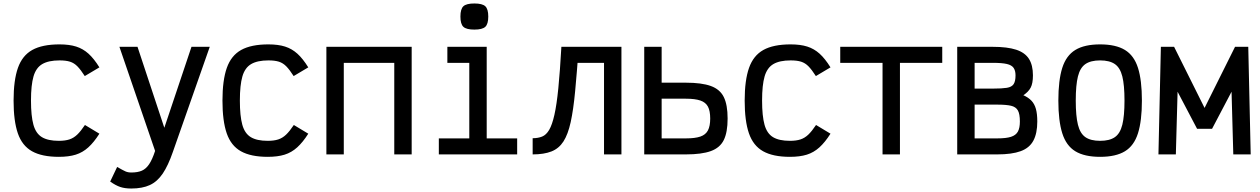

<svg xmlns="http://www.w3.org/2000/svg" viewBox="-20 -887 7240 1103"><path d="M318 14Q221 14 164 -18Q107 -50 82.5 -121Q58 -192 58 -309Q58 -426 83 -497Q108 -568 165.5 -600Q223 -632 322 -632Q378 -632 417.5 -619.5Q457 -607 488.5 -578.5Q520 -550 551 -500L467 -450Q444 -486 425 -505.5Q406 -525 382.5 -532.5Q359 -540 322 -540Q259 -540 223 -519Q187 -498 172.5 -448Q158 -398 158 -309Q158 -221 172 -170.5Q186 -120 221 -99Q256 -78 318 -78Q354 -78 378.5 -86Q403 -94 423.5 -113.5Q444 -133 468 -169L551 -119Q520 -70 487.5 -40.5Q455 -11 415 1.5Q375 14 318 14Z M734 196Q697 196 670.5 187Q644 178 613 156L653 72Q686 91 700.5 97.5Q715 104 734 104Q771 104 795 93.5Q819 83 837 56Q855 29 871 -20L666 -618H770L924 -153L1080 -618H1185L973 -14Q946 64 915 110Q884 156 841 176Q798 196 734 196Z M1518 14Q1421 14 1364 -18Q1307 -50 1282.5 -121Q1258 -192 1258 -309Q1258 -426 1283 -497Q1308 -568 1365.5 -600Q1423 -632 1522 -632Q1578 -632 1617.5 -619.5Q1657 -607 1688.5 -578.5Q1720 -550 1751 -500L1667 -450Q1644 -486 1625 -505.5Q1606 -525 1582.5 -532.5Q1559 -540 1522 -540Q1459 -540 1423 -519Q1387 -498 1372.5 -448Q1358 -398 1358 -309Q1358 -221 1372 -170.5Q1386 -120 1421 -99Q1456 -78 1518 -78Q1554 -78 1578.5 -86Q1603 -94 1623.5 -113.5Q1644 -133 1668 -169L1751 -119Q1720 -70 1687.5 -40.5Q1655 -11 1615 1.5Q1575 14 1518 14Z M1855 0V-618H2345V0H2245V-526H1955V0Z M2676 0V-589L2739 -526H2550V-618H2776V0ZM2501 0V-92H2951V0ZM2705 -717Q2659 -717 2642 -733Q2625 -749 2625 -792Q2625 -835 2642 -851Q2659 -867 2705 -867Q2751 -867 2768 -851Q2785 -835 2785 -792Q2785 -749 2768 -733Q2751 -717 2705 -717Z M3450 0V-526H3226V-618H3550V0ZM3040 0V-93Q3071 -93 3094.5 -102.5Q3118 -112 3135 -141Q3152 -170 3165 -227.5Q3178 -285 3187.5 -380.5Q3197 -476 3205 -618H3305Q3294 -469 3284 -362.5Q3274 -256 3258.5 -185.5Q3243 -115 3217 -74.5Q3191 -34 3148 -17Q3105 0 3040 0Z M3681 0V-618H3781V-19L3708 -92H3920Q3973 -92 4003.5 -102.5Q4034 -113 4047 -138Q4060 -163 4060 -206Q4060 -250 4047 -274.5Q4034 -299 4003.5 -309.5Q3973 -320 3920 -320H3709V-412H3920Q4011 -412 4063.5 -393Q4116 -374 4138 -329.5Q4160 -285 4160 -206Q4160 -127 4138 -82.5Q4116 -38 4063.5 -19Q4011 0 3920 0Z M4518 14Q4421 14 4364 -18Q4307 -50 4282.5 -121Q4258 -192 4258 -309Q4258 -426 4283 -497Q4308 -568 4365.5 -600Q4423 -632 4522 -632Q4578 -632 4617.5 -619.5Q4657 -607 4688.5 -578.5Q4720 -550 4751 -500L4667 -450Q4644 -486 4625 -505.5Q4606 -525 4582.5 -532.5Q4559 -540 4522 -540Q4459 -540 4423 -519Q4387 -498 4372.5 -448Q4358 -398 4358 -309Q4358 -221 4372 -170.5Q4386 -120 4421 -99Q4456 -78 4518 -78Q4554 -78 4578.5 -86Q4603 -94 4623.5 -113.5Q4644 -133 4668 -169L4751 -119Q4720 -70 4687.5 -40.5Q4655 -11 4615 1.5Q4575 14 4518 14Z M5050 0V-618H5150V0ZM4807 -526V-618H5393V-526Z M5479 0V-618H5684Q5767 -618 5817.5 -601.5Q5868 -585 5891 -549Q5914 -513 5914 -454Q5914 -408 5901 -383.5Q5888 -359 5859 -340Q5888 -327 5905.5 -308.5Q5923 -290 5931 -261.5Q5939 -233 5939 -189Q5939 -121 5916.5 -79Q5894 -37 5843.5 -18.5Q5793 0 5709 0ZM5579 -92H5709Q5760 -92 5788 -101Q5816 -110 5827.5 -131Q5839 -152 5839 -189Q5839 -232 5827.5 -252.5Q5816 -273 5788 -279.5Q5760 -286 5709 -286H5579ZM5579 -378H5684Q5736 -378 5764 -382.5Q5792 -387 5803 -403.5Q5814 -420 5814 -454Q5814 -481 5803 -497Q5792 -513 5764 -519.5Q5736 -526 5684 -526H5579Z M6300 14Q6210 14 6157.5 -18Q6105 -50 6082.5 -121.5Q6060 -193 6060 -309Q6060 -426 6082.5 -497Q6105 -568 6157.5 -600Q6210 -632 6300 -632Q6390 -632 6442.5 -600Q6495 -568 6517.5 -497Q6540 -426 6540 -309Q6540 -193 6517.5 -121.5Q6495 -50 6442.5 -18Q6390 14 6300 14ZM6300 -78Q6354 -78 6384.5 -99Q6415 -120 6427.5 -170.5Q6440 -221 6440 -309Q6440 -398 6427.5 -448Q6415 -498 6384.5 -519Q6354 -540 6300 -540Q6246 -540 6215.5 -519Q6185 -498 6172.5 -448Q6160 -398 6160 -309Q6160 -221 6172.5 -170.5Q6185 -120 6215.5 -99Q6246 -78 6300 -78Z M6635 0 6649 -618H6725L6900 -267L7075 -618H7151L7165 0H7065L7055 -360L6943 -147H6857L6745 -360L6735 0Z"/></svg>

Font: Victor Mono Thin
Style: Regular
Weight: 100
Monospace: yes
Designer: Rune Bjørnerås
Version: Version 1.561;gftools[0.9.30]